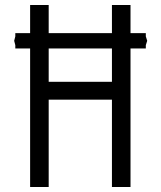

<svg xmlns="http://www.w3.org/2000/svg" viewBox="-20 -745 640 765"><path d="M100 -552H41V-565L36.5 -582.5L41 -600V-613H100V-725H174V-613H426V-725H500V-613H561V-600L566.5 -582.5L561 -565V-552H500V0H426V-348H174V0H100ZM426 -419V-552H174V-419Z"/></svg>

Font: JuliaMono Light
Style: Regular
Weight: 300
Monospace: yes
Designer: cormullion
Foundry: corm
Version: Version 0.054; ttfautohint (v1.8.4)